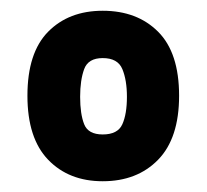

<svg xmlns="http://www.w3.org/2000/svg" viewBox="-20 -741 385 357"><path d="M171 -404Q108 -404 69.5 -444Q31 -484 31 -563Q31 -643 69.5 -682Q108 -721 171 -721Q235 -721 274 -682Q313 -643 313 -563Q313 -484 274 -444Q235 -404 171 -404ZM171 -491Q199 -491 207.5 -510Q216 -529 216 -561Q216 -592 207.5 -612.5Q199 -633 171 -633Q144 -633 136.5 -612.5Q129 -592 129 -561Q129 -529 136.5 -510Q144 -491 171 -491Z"/></svg>

Font: Kreon SemiBold
Style: Regular
Weight: 600
Designer: Julia Petretta
Foundry: Julia Petretta and Eli Heuer
Version: Version 2.002